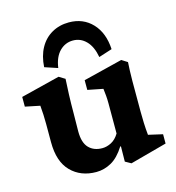

<svg xmlns="http://www.w3.org/2000/svg" viewBox="-101 -739 770 838"><g transform="rotate(-15 284.0 -319.5)"><path d="M492.2 -88.9 556.6 -74.2V-32.2L390.6 12.7L364.3 -2L365.2 -70.3L362.3 -71.3Q334 -26.4 301.3 -8.3Q268.6 9.8 233.4 9.8Q163.1 9.8 119.1 -34.7Q75.2 -79.1 75.2 -167V-250Q75.2 -271.5 74.2 -292Q73.2 -312.5 71.3 -333L4.9 -346.7V-390.6L180.7 -434.6L208 -418Q206.1 -388.7 204.6 -347.7Q203.1 -306.6 203.1 -263.7L202.1 -181.6Q202.1 -130.9 224.6 -107.4Q247.1 -84 285.2 -84Q305.7 -84 326.2 -94.7Q346.7 -105.5 361.3 -129.9V-223.6Q361.3 -248 361.3 -266.1Q361.3 -284.2 359.9 -300.3Q358.4 -316.4 356.4 -333L287.1 -346.7V-390.6L463.9 -434.6L490.2 -418Q489.3 -401.4 488.3 -380.9Q487.3 -360.4 487.3 -334Q487.3 -307.6 487.3 -272.5V-194.3Q487.3 -170.9 488.3 -144Q489.3 -117.2 492.2 -88.9ZM189.5 -471.7 130.9 -491.2Q133.8 -541 153.8 -577.1Q173.8 -613.3 208 -632.8Q242.2 -652.3 285.2 -652.3Q349.6 -652.3 390.6 -608.9Q431.6 -565.4 435.5 -491.2L375 -471.7Q366.2 -520.5 341.3 -545.9Q316.4 -571.3 282.2 -571.3Q247.1 -571.3 221.7 -545.9Q196.3 -520.5 189.5 -471.7Z"/></g></svg>

Font: Crimson Pro ExtraLight
Style: Bold
Weight: 700
Version: Version 1.002